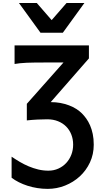

<svg xmlns="http://www.w3.org/2000/svg" viewBox="-20 -1011 677 1261"><path d="M397 -600.6H283.2Q243.7 -600.6 212.2 -600.3Q180.7 -600.1 155.8 -598.9Q130.9 -597.7 111.3 -595.7Q91.8 -593.8 75.7 -590.8V-712.9H564V-627.4L313 -340.3Q346.7 -340.3 377 -334.7Q407.2 -329.1 433.3 -319.1Q459.5 -309.1 480.7 -295.7Q502 -282.2 518.1 -266.1Q532.7 -251.5 546.6 -232.2Q560.5 -212.9 571.5 -187.7Q582.5 -162.6 589.1 -131.1Q595.7 -99.6 595.7 -61Q595.7 2.4 570.8 55.7Q545.9 108.9 503.9 147.5Q461.9 186 407.2 207.8Q352.5 229.5 293 229.5Q258.3 229.5 224.9 224.1Q191.4 218.8 160.9 209Q130.4 199.2 103.8 185.8Q77.1 172.4 56.2 156.2V18.1Q82 35.6 110.1 52.2Q138.2 68.8 168.5 81.5Q198.7 94.2 231.2 102.1Q263.7 109.9 297.9 109.9Q333.5 109.9 363.5 96.2Q393.6 82.5 415 59.3Q436.5 36.1 448.5 5.1Q460.4 -25.9 460.4 -61Q460.4 -96.7 448.5 -127.2Q436.5 -157.7 414.6 -179.9Q392.6 -202.1 361.1 -214.8Q329.6 -227.5 290.5 -227.5Q261.7 -227.5 226.6 -225.8Q191.4 -224.1 156.2 -220.2V-329.1ZM534.2 -991.2 392.6 -795.9H246.1L104.5 -991.2H221.7L319.3 -878.9L417 -991.2Z"/></svg>

Font: Andika New Basic
Style: Bold
Weight: 700
Designer: Victor Gaultney, Annie Olsen, Pablo Ugerman
Foundry: SIL International
Version: Version 5.500; ttfautohint (v1.8.3)